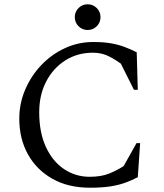

<svg xmlns="http://www.w3.org/2000/svg" viewBox="-20 -866 766 896"><path d="M400 10Q298 10 224 -32Q150 -74 110 -146.5Q70 -219 70 -312Q70 -383 97.5 -447.5Q125 -512 172.5 -562Q220 -612 282.5 -641Q345 -670 415 -670Q465 -670 500 -663.5Q535 -657 562.5 -646.5Q590 -636 618 -622L623 -447H605L544 -569Q506 -596 477.5 -608Q449 -620 413 -620Q341 -620 284.5 -584Q228 -548 195.5 -485.5Q163 -423 163 -342Q163 -247 194.5 -179.5Q226 -112 279.5 -76.5Q333 -41 398 -41Q453 -41 490.5 -56.5Q528 -72 557 -91L617 -198H634L623 -39Q594 -24 563.5 -13Q533 -2 494 4Q455 10 400 10ZM389 -726Q364 -726 346.5 -743.5Q329 -761 329 -786Q329 -811 346.5 -828.5Q364 -846 389 -846Q414 -846 431.5 -828.5Q449 -811 449 -786Q449 -761 431.5 -743.5Q414 -726 389 -726Z"/></svg>

Font: Spectral SC
Style: Regular
Weight: 400
Designer: Jean-Baptiste Levee
Foundry: Production Type
Version: Version 2.001